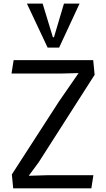

<svg xmlns="http://www.w3.org/2000/svg" viewBox="-20 -1031 579 1051"><path d="M52.2 0 44.9 -76.2 302.2 -474.6 410.2 -630.9 311.5 -628.4H43L54.7 -701.7H490.2L498 -621.6L191.4 -142.1L137.2 -68.8L236.3 -71.8H491.2L480 0ZM415.5 -1011.2 303.7 -770.5H240.7L127.4 -1011.2H213.4L269.5 -827.1H275.4L330.1 -1011.2Z"/></svg>

Font: Mako
Style: Regular
Weight: 400
Designer: vernon adams
Foundry: vernon adams
Version: Version 1.100; ttfautohint (v1.8.4.7-5d5b);gftools[0.9.33]